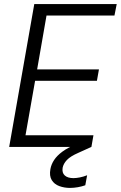

<svg xmlns="http://www.w3.org/2000/svg" viewBox="-20 -720 592 941"><path d="M25 0 148 -700H552L541 -644H208L162 -380H465L455 -324H152L105 -57H438L428 0ZM323 201Q295 201 270.5 192Q246 183 233.5 162.5Q221 142 227 109Q231 86 245 64.5Q259 43 286 23Q313 3 356 -14L416 -38L428 0L364 29Q325 46 308 64Q291 82 287 102Q283 127 297.5 140Q312 153 340 153Q354 153 371.5 149.5Q389 146 407 139L398 188Q381 194 361.5 197.5Q342 201 323 201Z"/></svg>

Font: DM Sans 28pt Light
Style: Italic
Weight: 300
Italic angle: -10°
Version: Version 4.004;gftools[0.9.30]